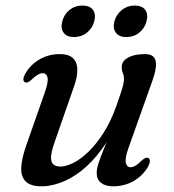

<svg xmlns="http://www.w3.org/2000/svg" viewBox="-20 -663 628 694"><path d="M516.5 -91.5Q522 -88.5 521.8 -81Q521.5 -73.5 516 -62Q497.5 -29 463.8 -9.2Q430 10.5 389 10.5Q361.5 10.5 345.5 -1.8Q329.5 -14 329.5 -38Q329.5 -52.5 335.5 -71.2Q341.5 -90 352 -116.2Q362.5 -142.5 377.8 -179Q393 -215.5 411.5 -266L413.5 -245Q384.5 -173 348.2 -124Q312 -75 273.5 -45.2Q235 -15.5 198.2 -2.5Q161.5 10.5 131.5 10.5Q90 10.5 72.5 -7.5Q55 -25.5 56.8 -58.2Q58.5 -91 74.5 -136.5L141.5 -327.5Q155.5 -367 151.8 -382.8Q148 -398.5 134.5 -398.5Q126.5 -398.5 117 -393.2Q107.5 -388 94 -375Q86 -367.5 80.5 -365.5Q75 -363.5 70 -366Q64.5 -368.5 64.5 -376.2Q64.5 -384 70.5 -395Q88.5 -428 122 -447.8Q155.5 -467.5 196 -467.5Q227.5 -467.5 243 -453.5Q258.5 -439.5 259.5 -412.8Q260.5 -386 246.5 -347.5L178 -151Q160 -101 165.8 -81Q171.5 -61 198.5 -61Q219 -61 245.8 -74.5Q272.5 -88 300.5 -115.2Q328.5 -142.5 354.5 -183.2Q380.5 -224 400 -278.5Q411 -309.5 417.2 -328.5Q423.5 -347.5 425.8 -358.5Q428 -369.5 428 -377Q428 -390.5 424 -399.2Q420 -408 420 -421Q420 -442 442.8 -454.8Q465.5 -467.5 504.5 -467.5Q536 -467.5 542.2 -444.2Q548.5 -421 531 -371.5L445 -130Q431 -90.5 434.8 -74.5Q438.5 -58.5 451.5 -58.5Q460 -58.5 469.2 -63.8Q478.5 -69 492 -82.5Q500.5 -90 506 -92Q511.5 -94 516.5 -91.5ZM247.5 -529Q221.5 -529 210 -544.8Q198.5 -560.5 205 -585.5Q211.5 -611.5 231.5 -627.2Q251.5 -643 278 -643Q304.5 -643 316 -627.2Q327.5 -611.5 320.5 -585.5Q314 -561 294 -545Q274 -529 247.5 -529ZM436.5 -529Q410.5 -529 398.8 -544.8Q387 -560.5 393.5 -586Q400.5 -611 420.5 -627Q440.5 -643 466.5 -643Q493.5 -643 505 -627.2Q516.5 -611.5 509.5 -585.5Q503 -561 483.2 -545Q463.5 -529 436.5 -529Z"/></svg>

Font: Fraunces
Style: Italic
Weight: 400
Italic angle: -16°
Version: Version 1.000;[b76b70a41]